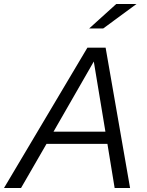

<svg xmlns="http://www.w3.org/2000/svg" viewBox="-64 -938 731 958"><path d="M-44 0 372 -700H463L585 0H508L472 -220H168L41 0ZM203 -281H462L404 -631ZM381 -796 516 -918H617L451 -796Z"/></svg>

Font: Red Hat Text
Style: Italic
Weight: 400
Italic angle: -12°
Designer: Pentagram, MCKL
Foundry: Pentagram, MCKL
Version: Version 1.023